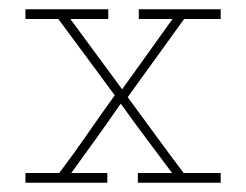

<svg xmlns="http://www.w3.org/2000/svg" viewBox="-20 -395 532 415"><path d="M212 0V-21H134Q161 -58 187.5 -95Q214 -132 241 -171Q268 -133 295.5 -96.5Q323 -60 352 -21H278V0H457V-21H377Q346 -62 316.5 -102.5Q287 -143 256 -185L378 -354H457V-375H280V-354H353L244 -202L132 -354H214V-375H35V-354H106Q137 -312 167.5 -271Q198 -230 228 -189Q197 -146 168 -104Q139 -62 108 -21H35V0Z"/></svg>

Font: Josefin Slab Thin ExtraLight
Style: Regular
Weight: 250
Version: Version 2.000